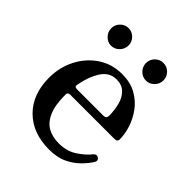

<svg xmlns="http://www.w3.org/2000/svg" viewBox="-182 -746 871 871"><g transform="rotate(45 253.5 -310.5)"><path d="M275 12Q169 12 106.5 -50.5Q44 -113 44 -219Q44 -285 72.5 -341Q101 -397 151.5 -431Q202 -465 268 -465Q320 -465 358 -444Q396 -423 420.5 -389.5Q445 -356 457 -318.5Q469 -281 469 -247Q469 -232 450 -232H166Q151 -232 151 -217Q151 -149 168.5 -110Q186 -71 216 -55Q246 -39 285 -39Q337 -39 374 -63.5Q411 -88 432 -115Q443 -128 457 -119Q470 -109 461 -95Q446 -71 421.5 -46.5Q397 -22 361.5 -5Q326 12 275 12ZM171 -271H340Q359 -271 359 -289Q359 -325 350.5 -357.5Q342 -390 321.5 -410Q301 -430 266 -430Q221 -430 194.5 -388.5Q168 -347 157 -286Q154 -271 171 -271ZM364 -520Q341 -520 324.5 -537Q308 -554 308 -577Q308 -600 324.5 -616.5Q341 -633 364 -633Q387 -633 403.5 -616.5Q420 -600 420 -577Q420 -554 403.5 -537Q387 -520 364 -520ZM140 -520Q118 -520 101.5 -537Q85 -554 85 -577Q85 -600 101.5 -616.5Q118 -633 140 -633Q163 -633 179.5 -616.5Q196 -600 196 -577Q196 -554 179.5 -537Q163 -520 140 -520Z"/></g></svg>

Font: Zen Old Mincho SemiBold
Style: Regular
Weight: 600
Version: Version 1.500